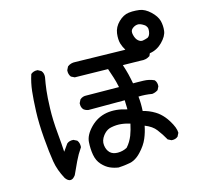

<svg xmlns="http://www.w3.org/2000/svg" viewBox="-125 -982 1250 1187"><g transform="rotate(-15 500.0 -389.0)"><path d="M150.9 42Q135.3 13.2 124.8 -15.9Q114.3 -44.9 109.4 -74.7Q99.6 -133.3 91.8 -228.5Q84 -324.2 86.9 -399.9Q89.8 -476.1 95.7 -527.8Q101.6 -580.6 117.7 -629.9L118.2 -631.3L119.1 -632.3Q136.7 -646.5 160.6 -644.5H162.1L163.1 -644L182.6 -633.3L183.6 -632.3L184.1 -631.8Q190.9 -624 193.6 -614Q196.3 -604 195.3 -592.3V-591.8Q187.5 -550.8 182.6 -509.3Q180.2 -488.3 178.2 -459.7Q176.3 -431.2 175.3 -395Q172.9 -322.3 181.2 -235.4Q188 -162.1 190.4 -114.7L221.7 -158.7L222.2 -159.2L222.7 -159.7Q238.3 -172.9 263.2 -170.9H264.2L265.1 -170.4L284.7 -160.6L286.1 -159.7L287.1 -158.7Q299.8 -141.6 297.9 -116.7V-115.2L296.9 -113.8Q271.5 -77.1 252.9 -37.6Q233.9 2.4 216.3 41.5L215.8 42V42.5Q207.5 53.2 199.7 59.1Q186.5 67.4 174.3 62.7Q162.1 58.1 151.4 42.5V42ZM490.2 66.4Q462.4 62.5 437 51.3Q411.6 40 388.2 14.6Q364.7 -10.7 357.4 -50.8Q350.6 -89.4 353.5 -132.8Q355 -155.3 366.9 -177.7Q378.9 -200.2 400.9 -222.7Q445.3 -268.1 506.3 -278.8Q535.6 -283.7 567.9 -280.8Q600.1 -277.8 635.7 -266.6Q635.7 -273.9 635.5 -280.8Q635.3 -287.6 635 -294.9Q634.8 -302.2 634.5 -309.8Q634.3 -317.4 634.3 -325.2H403.3H402.8Q385.3 -327.6 372.1 -338.4L371.6 -338.9Q358.4 -354.5 360.4 -378.4V-379.4L360.8 -380.4L370.6 -399.9L371.1 -400.9L372.1 -401.9Q389.6 -417 413.6 -415L621.1 -413.1Q617.2 -432.1 613 -448.7Q608.9 -465.3 604 -479.5Q593.8 -508.8 584.5 -538.1L374 -542H372.6L371.6 -542.5L352.1 -552.2L350.6 -553.2L349.6 -554.2Q336.9 -571.3 338.9 -595.2V-596.2L339.4 -597.2L349.1 -616.7L350.1 -618.2L351.1 -619.1Q361.3 -627 373.8 -630.4Q386.2 -633.8 399.9 -632.8L718.8 -626Q705.1 -648.9 698.2 -671.4Q690.4 -698.7 695.3 -737.3Q700.7 -776.4 731.9 -806.9Q763.2 -837.4 798.3 -841.8Q809.6 -843.3 820.8 -843.5Q832 -843.8 843.5 -843Q855 -842.3 866.2 -840.8Q883.8 -838.4 900.9 -829.1Q918 -819.8 934.6 -804.2Q951.2 -788.6 961.7 -772.7Q972.2 -756.8 976.6 -740.7Q984.4 -709.5 980.5 -677.2Q978.5 -660.2 968.5 -642.8Q958.5 -625.5 940.9 -607.9Q906.2 -572.8 859.4 -565.9L853 -551.3L852.5 -549.8L851.1 -548.8Q825.7 -532.2 794.4 -536.1L679.2 -538.1Q685.1 -520 689.7 -504.4Q694.3 -488.8 698 -474.1Q701.7 -459.5 704.8 -443.8Q708 -428.2 710.9 -413.1Q728 -413.1 744.1 -412.8Q760.3 -412.6 776.9 -412.1Q814 -411.1 844.2 -397L845.2 -396.5L846.2 -395.5Q859.4 -379.9 857.4 -356V-355L856.9 -354L847.2 -334.5L846.2 -333L844.7 -332Q828.1 -321.3 809.1 -319.3H808.6H807.6Q766.1 -326.7 722.2 -325.2Q727.1 -280.3 724.1 -232.4Q743.2 -228 762.2 -220.2Q781.2 -212.4 800.3 -200.7Q814 -192.4 826.4 -181.4Q838.9 -170.4 850.1 -157Q861.3 -143.6 871.6 -127Q902.3 -77.6 902.3 -46.9V-45.4L901.9 -44.4L892.1 -24.9L891.6 -23.4L890.6 -22.9Q882.8 -16.1 872.8 -13.4Q862.8 -10.7 851.1 -11.7H850.1L849.1 -12.2L829.6 -22L827.6 -22.9L827.1 -24.4Q817.4 -42 806.2 -59.1Q794.9 -76.2 782.2 -92.8Q759.8 -123 712.4 -141.6Q708.5 -121.1 702.6 -101.8Q696.8 -82.5 689 -64Q680.7 -43.9 667.5 -24.7Q654.3 -5.4 637.2 12.7Q625.5 25.4 613.5 34.4Q601.6 43.5 589.4 49.3Q577.1 55.2 564.5 57.6Q558.6 58.6 552.7 59.6Q546.9 60.5 540.8 61.5Q534.7 62.5 528.6 63.2Q522.5 64 516.4 64.5Q510.3 64.9 503.9 65.4Q497.6 65.9 491.7 66.4H490.7ZM569.3 -38.1Q583 -53.2 592.8 -69.6Q602.5 -85.9 609.9 -104Q623 -138.7 630.9 -176.8Q625.5 -178.2 620.1 -179.7Q614.7 -181.2 609.4 -182.6Q604 -184.1 598.6 -185.1Q593.3 -186 587.6 -187Q582 -188 576.7 -188.5Q561.5 -190.4 545.2 -189.7Q528.8 -189 511.7 -185.5Q505.4 -184.6 499.3 -182.4Q493.2 -180.2 487.3 -177Q481.4 -173.8 476.3 -169.7Q471.2 -165.5 466.3 -160.6Q461.4 -155.8 457 -149.9Q434.6 -120.6 438.5 -89.8Q441.9 -59.6 460 -41Q478 -23.4 509.8 -23.4Q542 -23.4 569.3 -38.1ZM870.6 -661.6Q877.9 -666 882.8 -675Q887.7 -684.1 889.6 -699.2Q890.6 -706.5 890.1 -712.9Q889.6 -719.2 887.2 -724.6Q884.8 -730 880.9 -734.6Q877 -739.3 870.6 -743.2Q846.2 -759.3 828.6 -756.8Q810.1 -754.4 795.4 -740.7Q781.7 -728.5 788.1 -702.6Q794.4 -675.3 809.6 -662.6Q823.7 -650.9 837.4 -652.8Q853 -655.3 870.6 -661.6Z"/></g></svg>

Font: NaikaiFont
Style: SemiBold
Weight: 600
Version: Version 1.89